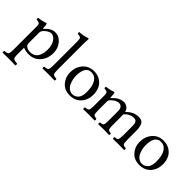

<svg xmlns="http://www.w3.org/2000/svg" viewBox="17 -1486 2499 2499"><g transform="rotate(45 1266.0 -237.0)"><path d="M176 -341Q160 -319 160 -297V-115Q160 -89 164 -79Q168 -69 184 -55Q208 -34 255 -34Q295 -34 324 -50.5Q353 -67 368 -95.5Q383 -124 389.5 -154Q396 -184 396 -218Q396 -300 361.5 -351.5Q327 -403 277 -403Q256 -403 226 -384.5Q196 -366 176 -341ZM481 -244Q481 -138 420.5 -69Q360 0 261 0Q212 0 174 -15Q166 -19 163 -18Q160 -17 160 -8V100Q160 160 173.5 174Q187 188 242 191Q247 196 247 208Q247 219 242 224Q176 222 121 222Q79 222 9 224Q5 220 5 208Q5 195 9 191Q56 189 68.5 174.5Q81 160 81 100V-327Q81 -369 69.5 -380Q58 -391 16 -395Q10 -412 14 -423Q88 -433 137 -452Q145 -452 149 -444Q155 -430 157 -378Q159 -361 168 -374Q236 -449 305 -449Q380 -449 430.5 -387.5Q481 -326 481 -244Z M593 -122V-559Q593 -614 583 -626Q573 -638 529 -641Q522 -647 522 -663Q522 -669 523 -671Q610 -678 663 -698Q675 -698 675 -688Q671 -648 671 -583V-122Q671 -62 683.5 -47.5Q696 -33 743 -31Q748 -27 748 -14Q748 -2 743 2Q679 0 633 0Q589 0 521 2Q516 -2 516 -14Q516 -27 521 -31Q568 -33 580.5 -47.5Q593 -62 593 -122Z M1232 -224Q1232 -129 1174.5 -64.5Q1117 0 1020 0Q920 0 865 -65Q810 -130 810 -215Q810 -315 868.5 -382Q927 -449 1022 -449Q1094 -449 1143.5 -413.5Q1193 -378 1212.5 -329Q1232 -280 1232 -224ZM1007 -414Q896 -414 896 -238Q896 -206 903.5 -173Q911 -140 926 -108Q941 -76 969 -55.5Q997 -35 1034 -35Q1078 -35 1112 -71Q1146 -107 1146 -192Q1146 -299 1109 -356.5Q1072 -414 1007 -414Z M1415 -358Q1415 -346 1427 -358Q1499 -439 1579 -439Q1617 -439 1644 -418Q1671 -397 1679 -365Q1681 -356 1690 -365Q1760 -439 1855 -439Q1916 -439 1937 -398Q1958 -357 1958 -280V-122Q1958 -61 1969 -46Q1980 -31 2022 -31Q2025 -26 2025 -14Q2025 -2 2022 2Q2010 2 1975 1Q1940 0 1919 0Q1897 0 1862.5 1Q1828 2 1817 2Q1813 -2 1813 -14Q1813 -27 1817 -31Q1857 -31 1868 -46.5Q1879 -62 1879 -122V-298Q1879 -346 1864 -365.5Q1849 -385 1819 -385Q1745 -385 1687 -321Q1687 -315 1687.5 -301.5Q1688 -288 1688 -281V-122Q1688 -62 1698.5 -46.5Q1709 -31 1747 -31Q1750 -26 1750 -14Q1750 -2 1747 2Q1736 2 1703.5 1Q1671 0 1649 0Q1597 0 1547 2Q1543 -2 1543 -14Q1543 -27 1547 -31Q1589 -34 1599 -48Q1609 -62 1609 -122V-296Q1609 -385 1543 -385Q1494 -385 1435 -328Q1418 -309 1418 -286V-122Q1418 -63 1428.5 -49Q1439 -35 1479 -31Q1484 -26 1484 -14Q1484 -3 1479 2Q1419 0 1379 0Q1331 0 1271 2Q1266 -3 1266 -14Q1266 -26 1271 -31Q1315 -34 1327 -48.5Q1339 -63 1339 -122V-317Q1339 -359 1327.5 -370Q1316 -381 1274 -385Q1268 -402 1272 -413Q1346 -423 1395 -442Q1403 -442 1407 -434Q1410 -425 1415 -358Z M2512 -224Q2512 -129 2454.5 -64.5Q2397 0 2300 0Q2200 0 2145 -65Q2090 -130 2090 -215Q2090 -315 2148.5 -382Q2207 -449 2302 -449Q2374 -449 2423.5 -413.5Q2473 -378 2492.5 -329Q2512 -280 2512 -224ZM2287 -414Q2176 -414 2176 -238Q2176 -206 2183.5 -173Q2191 -140 2206 -108Q2221 -76 2249 -55.5Q2277 -35 2314 -35Q2358 -35 2392 -71Q2426 -107 2426 -192Q2426 -299 2389 -356.5Q2352 -414 2287 -414Z"/></g></svg>

Font: Pochaevsk Unicode
Style: Normal
Weight: 400
Version: Version 1.1